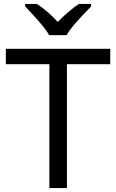

<svg xmlns="http://www.w3.org/2000/svg" viewBox="-20 -964 596 984"><path d="M323 0H233V-635H10V-714H545V-635H323ZM232 -784Q219 -807 197 -833.5Q175 -860 151 -886Q127 -912 109 -931V-944H169Q195 -927 223 -903Q251 -879 276 -852Q303 -879 331 -903Q359 -927 385 -944H447V-931Q428 -912 403.5 -886Q379 -860 356.5 -833.5Q334 -807 322 -784Z"/></svg>

Font: Noto Sans Saurashtra
Style: Regular
Weight: 400
Designer: Monotype Design Team
Foundry: Monotype Imaging Inc.
Version: Version 2.001; ttfautohint (v1.8.4.7-5d5b)